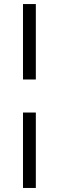

<svg xmlns="http://www.w3.org/2000/svg" viewBox="-20 -743 286 942"><path d="M92.8 -353V-723.1H155.8V-353ZM92.8 179.2V-190.9H155.8V179.2Z"/></svg>

Font: Archivo Light
Style: Italic
Weight: 300
Italic angle: -10°
Designer: Hector Gatti
Foundry: Omnibus-Type
Version: Version 2.001